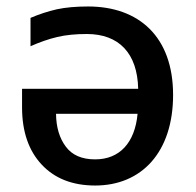

<svg xmlns="http://www.w3.org/2000/svg" viewBox="-20 -569 612 599"><path d="M254.9 -548.8C217.3 -548.8 184.6 -545.9 157.2 -540C129.9 -533.7 102.5 -524.9 75.2 -513.2V-424.8C104 -437.5 131.8 -447.3 158.7 -453.6C185.5 -460 216.3 -462.9 251 -462.9C351.1 -462.9 408.7 -402.8 411.1 -292H48.8V-233.9C48.8 -158.7 69.3 -99.1 109.9 -55.7C150.4 -12.2 206.1 9.8 276.9 9.8C421.4 9.8 520 -93.8 520 -272.9C520 -455.1 412.6 -548.8 254.9 -548.8ZM409.2 -213.9C400.9 -123.5 353 -71.8 276.9 -71.8C235.4 -71.8 205.1 -85 185.5 -111.3C165.5 -137.7 155.3 -171.9 154.8 -213.9Z"/></svg>

Font: Noto Reveo Sans
Style: Regular
Weight: 500
Designer: Monotype Design Team
Foundry: Monotype Imaging Inc.
Version: Version 2.007